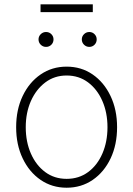

<svg xmlns="http://www.w3.org/2000/svg" viewBox="-20 -857 616 888"><path d="M288.1 11.2Q220.7 11.2 168 -24.9Q115.2 -61 85 -124.3Q54.7 -187.5 54.7 -268.6Q54.7 -350.1 85 -413.3Q115.2 -476.6 168 -512.7Q220.7 -548.8 288.1 -548.8Q356 -548.8 408.4 -512.7Q460.9 -476.6 491.2 -413.1Q521.5 -349.6 521.5 -268.6Q521.5 -187.5 491.5 -124.3Q461.4 -61 408.7 -24.9Q356 11.2 288.1 11.2ZM288.1 -29.8Q345.2 -29.8 387.7 -61.3Q430.2 -92.8 453.6 -147Q477.1 -201.2 477.1 -268.6Q477.1 -335.9 453.4 -390.1Q429.7 -444.3 387.2 -476.1Q344.7 -507.8 288.1 -507.8Q231.9 -507.8 189.5 -475.8Q147 -443.8 123 -389.9Q99.1 -335.9 99.1 -268.6Q99.1 -201.2 122.8 -147Q146.5 -92.8 189 -61.3Q231.4 -29.8 288.1 -29.8ZM393.1 -640.1Q378.9 -640.1 368.7 -650.1Q358.4 -660.2 358.4 -674.8Q358.4 -689 368.7 -699Q378.9 -709 393.1 -709Q407.2 -709 417.2 -699Q427.2 -689 427.2 -674.8Q427.2 -660.2 417.2 -650.1Q407.2 -640.1 393.1 -640.1ZM192.9 -640.1Q178.7 -640.1 168.5 -650.1Q158.2 -660.2 158.2 -674.8Q158.2 -689 168.5 -699Q178.7 -709 192.9 -709Q207.5 -709 217.5 -699Q227.5 -689 227.5 -674.8Q227.5 -660.2 217.5 -650.1Q207.5 -640.1 192.9 -640.1ZM409.2 -836.9V-800.8H167.5V-836.9Z"/></svg>

Font: Inter 17pt ExtraLight
Style: Regular
Weight: 250
Version: Version 4.001;git-66647c0bb